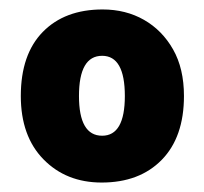

<svg xmlns="http://www.w3.org/2000/svg" viewBox="-20 -742 432 406"><path d="M369 -539Q369 -452 322 -404Q275 -356 195 -356Q120 -356 72 -405Q24 -454 24 -539Q24 -627 70.5 -674.5Q117 -722 197 -722Q246 -722 284.5 -700Q323 -678 346 -637.5Q369 -597 369 -539ZM147 -539Q147 -455 196 -455Q244 -455 244 -539Q244 -624 196 -624Q147 -624 147 -539Z"/></svg>

Font: Noto Sans Lao Black
Style: Regular
Weight: 900
Designer: Monotype Design Team
Foundry: Monotype Imaging Inc.
Version: Version 2.003; ttfautohint (v1.8.4.7-5d5b)